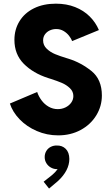

<svg xmlns="http://www.w3.org/2000/svg" viewBox="-20 -748 621 1072"><path d="M35.2 -169.9 187.5 -234.4Q195.8 -209.5 212.2 -187.5Q228.5 -165.5 252 -152.1Q275.4 -138.7 302.7 -138.7Q325.7 -138.7 345.7 -148.4Q365.7 -158.2 377.7 -175Q389.6 -191.9 389.6 -211.9Q389.6 -237.3 370.1 -255.9Q350.6 -274.4 325.2 -285.2Q299.8 -295.9 263.7 -307.6Q260.3 -308.6 256.3 -309.8Q252.4 -311 248 -312.5Q164.6 -339.4 112.5 -392.1Q60.5 -444.8 60.5 -525.4Q60.5 -583.5 88.9 -629.6Q117.2 -675.8 169.7 -701.7Q222.2 -727.5 292 -727.5Q351.6 -727.5 399.4 -708.5Q447.3 -689.5 480.7 -656.2Q514.2 -623 532.2 -580.1L382.8 -518.6Q377.9 -532.2 365.7 -548.1Q353.5 -564 335 -575Q316.4 -585.9 293.9 -585.9Q275.4 -585.9 258.5 -578.4Q241.7 -570.8 231.2 -556.4Q220.7 -542 220.7 -522.5Q220.7 -495.1 241 -475.8Q261.2 -456.5 288.1 -445.6Q314.9 -434.6 350.6 -423.8Q355.5 -421.9 363.3 -419.9Q432.1 -398.4 490.5 -351.6Q548.8 -304.7 548.8 -214.8Q548.8 -154.8 517.3 -103.5Q485.8 -52.2 430.2 -22.2Q374.5 7.8 304.7 7.8Q241.7 7.8 185.3 -16.6Q128.9 -41 89.6 -81.8Q50.3 -122.6 35.2 -169.9ZM223.6 266.6 270.5 229.5Q288.6 214.4 301.8 196.3H296.9Q280.3 196.3 264.6 187.7Q249 179.2 239.3 163.8Q229.5 148.4 229.5 128.9Q229.5 109.9 238.8 94.7Q248 79.6 263.7 71.8Q279.3 64 296.9 64.5Q327.1 63.5 346.9 83Q366.7 102.5 367.2 139.6Q366.7 204.1 303.7 262.7L253.9 304.7Z"/></svg>

Font: Reddit Sans Fudge ExtraBold
Style: Regular
Weight: 800
Designer: Stephen Hutchings
Foundry: Reddit
Version: Version 1.011